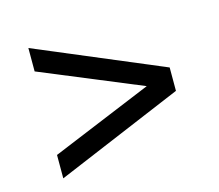

<svg xmlns="http://www.w3.org/2000/svg" viewBox="-66 -595 633 555"><g transform="rotate(-15 250.0 -317.0)"><path d="M440 -282 60 -122V-192L362 -317L60 -442V-512L440 -352Z"/></g></svg>

Font: Strait
Style: Regular
Weight: 400
Designer: Eduardo Rodriguez Tunni
Foundry: Eduardo Rodriguez Tunni
Version: Version 1.002; ttfautohint (v1.8.4.7-5d5b);gftools[0.9.23]